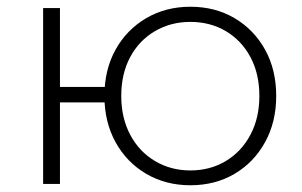

<svg xmlns="http://www.w3.org/2000/svg" viewBox="-20 -546 896 570"><path d="M108 0V-522H158V-288H318V-242H158V0ZM545 4Q472 4 414 -30Q356 -64 323 -124Q290 -184 290 -261Q290 -339 323 -398.5Q356 -458 414 -492Q472 -526 545 -526Q619 -526 676.5 -492Q734 -458 767 -398.5Q800 -339 800 -261Q800 -184 767 -124Q734 -64 676.5 -30Q619 4 545 4ZM545 -40Q604 -40 650.5 -68Q697 -96 723.5 -146Q750 -196 750 -261Q750 -327 723.5 -376.5Q697 -426 650.5 -453.5Q604 -481 545 -481Q487 -481 440 -453.5Q393 -426 366.5 -376.5Q340 -327 340 -261Q340 -196 366.5 -146Q393 -96 440 -68Q487 -40 545 -40Z"/></svg>

Font: Modern
Style: Regular
Weight: 300
Designer: Julieta Ulanovsky
Foundry: Julieta Ulanovsky
Version: Version 8.000